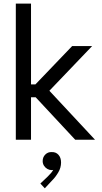

<svg xmlns="http://www.w3.org/2000/svg" viewBox="-20 -772 561 1061"><path d="M67.4 -752H151.4V-305.7H175.8L378.9 -517.6H489.3L252.9 -270.5L504.9 0H395.5L177.2 -234.4H151.4V0H67.4ZM203.1 242.2 243.2 204.1Q266.1 182.1 273.9 167Q269 168 265.6 168Q253.4 168 241.9 161.6Q230.5 155.3 223.1 143.8Q215.8 132.3 215.8 118.2Q215.8 96.2 230.5 81.8Q245.1 67.4 265.6 68.4Q288.6 67.4 303 83.3Q317.4 99.1 317.4 126Q317.4 154.8 302.2 180.4Q287.1 206.1 269.5 223.6L227.5 268.6Z"/></svg>

Font: Reddit Sans Strawberry
Style: Regular
Weight: 400
Designer: Stephen Hutchings
Foundry: Reddit
Version: Version 1.013